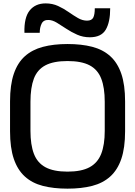

<svg xmlns="http://www.w3.org/2000/svg" viewBox="-20 -1116 807 1147"><path d="M383.3 11Q300 11 236 -5.5Q172 -22 128.5 -61.5Q85 -101 62.5 -167Q40 -233 40 -332V-510Q40 -609 62.5 -675Q85 -741 128.5 -780Q172 -819 236 -836Q300 -853 383.3 -853Q466.7 -853 530.7 -836.5Q594.7 -820 638.5 -780.5Q682.3 -741 704.8 -675Q727.3 -609 727.3 -510V-332Q727.3 -233 704.8 -167Q682.3 -101 638.5 -61.5Q594.7 -22 530.7 -5.5Q466.7 11 383.3 11ZM383.3 -90.7Q466.3 -90.7 514.8 -116.8Q563.3 -143 584.5 -196.8Q605.7 -250.7 605.7 -334V-508Q605.7 -592.3 584.8 -646.2Q564 -700 515.5 -725.7Q467 -751.3 383.3 -751.3Q299.7 -751.3 251.2 -725.7Q202.7 -700 182.3 -646.2Q162 -592.3 162 -508V-334Q162 -250.7 182.7 -196.8Q203.3 -143 251.8 -116.8Q300.3 -90.7 383.3 -90.7ZM516.3 -893.3Q476 -893.3 441 -908.8Q406 -924.3 376 -944.3Q346 -964.3 319.8 -980.2Q293.7 -996 270.7 -996.7Q240 -998 228.7 -974.8Q217.3 -951.7 217.3 -920H126Q123.3 -1011.3 157.3 -1053.5Q191.3 -1095.7 252.7 -1095.7Q293.3 -1095.7 327 -1080.2Q360.7 -1064.7 389.8 -1044.2Q419 -1023.7 445.8 -1008.2Q472.7 -992.7 500 -992.7Q527.7 -992.7 537 -1010.7Q546.3 -1028.7 546.3 -1066.7H638.3Q638.3 -983.3 611.5 -938.3Q584.7 -893.3 516.3 -893.3Z"/></svg>

Font: Matangi Light
Style: Regular
Weight: 300
Designer: Prashant Pant
Foundry: The Graphic Ant
Version: Version 3.002